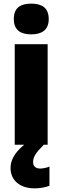

<svg xmlns="http://www.w3.org/2000/svg" viewBox="-20 -796 343 1056"><path d="M152 -776C94 -776 56 -755 56 -691C56 -629 95 -607 152 -607C207 -607 248 -629 248 -691C248 -755 208 -776 152 -776ZM162 96C162 66 178 43 221 0H242V-553H61V0H113C56 47 38 89 38 128C38 197 91 240 170 240C205 240 232 233 252 226V120C239 126 218 131 201 131C177 131 162 119 162 96Z"/></svg>

Font: Noto Sans Thai SemCond Blk
Style: Regular
Weight: 900
Width: 4
Designer: Monotype Design Team
Foundry: Monotype Imaging Inc.
Version: Version 2.002